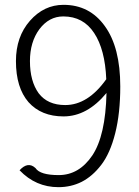

<svg xmlns="http://www.w3.org/2000/svg" viewBox="-20 -762 575 795"><path d="M104 -509Q104 -426 140 -376Q177 -327 250 -327Q344 -327 420 -434Q415 -557 370 -625Q325 -694 242 -694Q183 -694 143 -641Q104 -588 104 -509ZM222 13Q128 13 61 -57Q96 -95 127 -66Q146 -37 223 -37Q307 -37 362 -118Q417 -200 421 -377Q341 -280 243 -280Q151 -280 98 -339Q46 -399 46 -509Q46 -610 104 -676Q162 -742 243 -742Q351 -742 414 -654Q478 -566 478 -404Q478 -293 457 -210Q436 -127 399 -79Q363 -32 318 -9Q274 13 222 13Z"/></svg>

Font: Swei Half Moon CJK SC
Style: Light
Weight: 300
Version: Version 2.071